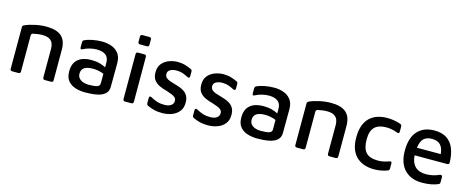

<svg xmlns="http://www.w3.org/2000/svg" viewBox="-37 -1277 4612 1892"><g transform="rotate(15 2269.5 -331.0)"><path d="M74 -444Q74 -461 90 -468Q135 -488 193.5 -500.5Q252 -513 307 -513Q413 -513 462.5 -468.5Q512 -424 512 -332V-21Q512 0 491 0H428Q407 0 407 -21V-318Q407 -343 398 -367Q389 -391 363.5 -407Q338 -423 288 -423Q266 -423 242.5 -419.5Q219 -416 195 -411Q179 -406 179 -387V-21Q179 0 158 0H95Q74 0 74 -21Z M842 15Q791 15 744 1Q697 -13 667 -48Q637 -83 637 -146Q637 -229 685.5 -269.5Q734 -310 819 -310Q868 -310 905.5 -300Q943 -290 969 -275V-322Q969 -375 936.5 -399.5Q904 -424 846 -424Q812 -424 775 -415Q738 -406 709 -390Q698 -383 691.5 -386.5Q685 -390 685 -403V-454Q685 -472 699 -479Q730 -494 778 -503.5Q826 -513 877 -513Q924 -513 969.5 -498Q1015 -483 1044.5 -446Q1074 -409 1074 -346L1073 -106Q1073 -57 1042.5 -31Q1012 -5 960 5Q908 15 842 15ZM741 -151Q741 -121 758 -102.5Q775 -84 800.5 -75.5Q826 -67 854 -67Q912 -67 940.5 -75.5Q969 -84 969 -112V-209Q946 -219 917.5 -225Q889 -231 857 -231Q741 -231 741 -151Z M1243 -582Q1222 -582 1222 -603V-656Q1222 -677 1243 -677H1313Q1334 -677 1334 -656V-603Q1334 -582 1313 -582ZM1246 0Q1225 0 1225 -21V-478Q1225 -499 1246 -499H1310Q1330 -499 1330 -478L1331 -21Q1331 0 1310 0Z M1627 15Q1579 15 1544.5 6Q1510 -3 1477 -18Q1462 -25 1462 -42V-95Q1462 -107 1468.5 -111Q1475 -115 1486 -109Q1520 -90 1552.5 -79.5Q1585 -69 1627 -69Q1671 -69 1695 -86.5Q1719 -104 1719 -132Q1719 -155 1703.5 -168.5Q1688 -182 1664 -190.5Q1640 -199 1614 -208Q1578 -217 1542.5 -232.5Q1507 -248 1484 -277Q1461 -306 1461 -357Q1461 -413 1490 -447Q1519 -481 1562.5 -496.5Q1606 -512 1649 -512Q1695 -511 1726.5 -501Q1758 -491 1787 -478Q1802 -471 1802 -454V-408Q1802 -395 1795 -391Q1788 -387 1777 -393Q1748 -408 1721.5 -417.5Q1695 -427 1660 -427Q1620 -427 1594.5 -412.5Q1569 -398 1569 -370Q1569 -346 1583.5 -332Q1598 -318 1621.5 -309.5Q1645 -301 1672 -294Q1697 -287 1724 -277.5Q1751 -268 1774 -252.5Q1797 -237 1811.5 -211Q1826 -185 1826 -144Q1826 -87 1796.5 -52Q1767 -17 1722 -1Q1677 15 1627 15Z M2094 15Q2046 15 2011.5 6Q1977 -3 1944 -18Q1929 -25 1929 -42V-95Q1929 -107 1935.5 -111Q1942 -115 1953 -109Q1987 -90 2019.5 -79.5Q2052 -69 2094 -69Q2138 -69 2162 -86.5Q2186 -104 2186 -132Q2186 -155 2170.5 -168.5Q2155 -182 2131 -190.5Q2107 -199 2081 -208Q2045 -217 2009.5 -232.5Q1974 -248 1951 -277Q1928 -306 1928 -357Q1928 -413 1957 -447Q1986 -481 2029.5 -496.5Q2073 -512 2116 -512Q2162 -511 2193.5 -501Q2225 -491 2254 -478Q2269 -471 2269 -454V-408Q2269 -395 2262 -391Q2255 -387 2244 -393Q2215 -408 2188.5 -417.5Q2162 -427 2127 -427Q2087 -427 2061.5 -412.5Q2036 -398 2036 -370Q2036 -346 2050.5 -332Q2065 -318 2088.5 -309.5Q2112 -301 2139 -294Q2164 -287 2191 -277.5Q2218 -268 2241 -252.5Q2264 -237 2278.5 -211Q2293 -185 2293 -144Q2293 -87 2263.5 -52Q2234 -17 2189 -1Q2144 15 2094 15Z M2598 15Q2547 15 2500 1Q2453 -13 2423 -48Q2393 -83 2393 -146Q2393 -229 2441.5 -269.5Q2490 -310 2575 -310Q2624 -310 2661.5 -300Q2699 -290 2725 -275V-322Q2725 -375 2692.5 -399.5Q2660 -424 2602 -424Q2568 -424 2531 -415Q2494 -406 2465 -390Q2454 -383 2447.5 -386.5Q2441 -390 2441 -403V-454Q2441 -472 2455 -479Q2486 -494 2534 -503.5Q2582 -513 2633 -513Q2680 -513 2725.5 -498Q2771 -483 2800.5 -446Q2830 -409 2830 -346L2829 -106Q2829 -57 2798.5 -31Q2768 -5 2716 5Q2664 15 2598 15ZM2497 -151Q2497 -121 2514 -102.5Q2531 -84 2556.5 -75.5Q2582 -67 2610 -67Q2668 -67 2696.5 -75.5Q2725 -84 2725 -112V-209Q2702 -219 2673.5 -225Q2645 -231 2613 -231Q2497 -231 2497 -151Z M2978 -444Q2978 -461 2994 -468Q3039 -488 3097.5 -500.5Q3156 -513 3211 -513Q3317 -513 3366.5 -468.5Q3416 -424 3416 -332V-21Q3416 0 3395 0H3332Q3311 0 3311 -21V-318Q3311 -343 3302 -367Q3293 -391 3267.5 -407Q3242 -423 3192 -423Q3170 -423 3146.5 -419.5Q3123 -416 3099 -411Q3083 -406 3083 -387V-21Q3083 0 3062 0H2999Q2978 0 2978 -21Z M3785 10Q3739 10 3695 -3Q3651 -16 3615.5 -45.5Q3580 -75 3559 -124.5Q3538 -174 3538 -248Q3538 -324 3558 -375Q3578 -426 3613 -456.5Q3648 -487 3692.5 -500Q3737 -513 3784 -513Q3855 -513 3922 -490Q3938 -484 3938 -465V-415Q3938 -390 3914 -399Q3886 -410 3857.5 -415.5Q3829 -421 3799 -421Q3721 -421 3681.5 -382Q3642 -343 3642 -256Q3642 -166 3679.5 -124.5Q3717 -83 3802 -83Q3832 -83 3860 -89Q3888 -95 3915 -105Q3939 -115 3939 -89V-39Q3939 -21 3925 -15Q3860 10 3785 10Z M4276 15Q4165 15 4099.5 -52.5Q4034 -120 4034 -248Q4034 -379 4095.5 -446.5Q4157 -514 4267 -514Q4345 -514 4394 -481Q4443 -448 4466.5 -388Q4490 -328 4492 -248Q4492 -227 4471 -227H4139Q4144 -153 4183 -114.5Q4222 -76 4293 -76Q4333 -76 4368 -84.5Q4403 -93 4430 -106Q4441 -110 4448 -105.5Q4455 -101 4455 -89V-37Q4455 -20 4443 -15Q4409 0 4367.5 7.5Q4326 15 4276 15ZM4264 -428Q4213 -428 4182 -401.5Q4151 -375 4142 -305H4385Q4379 -369 4349.5 -398.5Q4320 -428 4264 -428Z"/></g></svg>

Font: Pitagon Sans Medium
Style: Regular
Weight: 500
Designer: Travis Tran
Foundry: Pitagon
Version: Version 1.001; ttfautohint (v1.8.4.7-5d5b);gftools[0.9.26]